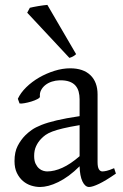

<svg xmlns="http://www.w3.org/2000/svg" viewBox="-20 -747 499 782"><path d="M171.9 -48.8Q201.2 -48.8 234.1 -63.7Q267.1 -78.6 304.2 -110.8V-237.3Q263.2 -230.5 236.6 -224.1Q210 -217.8 192.9 -211.2Q175.8 -204.6 165.5 -197.3Q155.3 -189.9 147.5 -181.6Q134.8 -168.5 127 -151.6Q119.1 -134.8 119.1 -111.8Q119.1 -92.3 125 -80.1Q130.9 -67.9 139.2 -60.8Q147.5 -53.7 156.5 -51.3Q165.5 -48.8 171.9 -48.8ZM452.1 -40Q410.6 -11.2 383.5 1.7Q356.4 14.6 342.8 14.6Q326.7 14.6 315.9 -7.8Q305.2 -30.3 304.2 -69.8Q282.2 -47.9 260.3 -31.7Q238.3 -15.6 217.3 -5.4Q196.3 4.9 177.5 9.8Q158.7 14.6 143.1 14.6Q125.5 14.6 106.9 8.8Q88.4 2.9 73.5 -9.8Q58.6 -22.5 48.8 -42.5Q39.1 -62.5 39.1 -90.8Q39.1 -127.9 52 -152.8Q64.9 -177.7 83 -195.8Q94.7 -207.5 109.6 -218Q124.5 -228.5 149.2 -238.3Q173.8 -248 210.9 -256.8Q248 -265.6 304.2 -273.9V-342.8Q304.2 -359.4 300.3 -373.8Q296.4 -388.2 287.1 -398.7Q277.8 -409.2 262 -414.8Q246.1 -420.4 222.2 -419.9Q206.5 -419.4 191.4 -414.6Q176.3 -409.7 165 -400.9Q153.8 -392.1 147.5 -380.1Q141.1 -368.2 142.6 -353.5Q143.1 -349.1 132.6 -343.5Q122.1 -337.9 107.7 -333.5Q93.3 -329.1 79.3 -326.7Q65.4 -324.2 59.6 -325.7L52.7 -344.7Q64 -369.1 86.9 -391.6Q109.9 -414.1 139.4 -431.2Q168.9 -448.2 201.9 -458.5Q234.9 -468.8 265.6 -468.8Q319.3 -468.8 348.4 -440.7Q377.4 -412.6 377.4 -362.3V-86.9Q377.4 -66.4 382.8 -57.6Q388.2 -48.8 397 -48.8Q403.8 -48.8 414.6 -51.3Q425.3 -53.7 444.8 -62ZM290 -526.4Q283.7 -520.5 277.3 -517.1Q271 -513.7 262.7 -511.2L90.8 -695.3L101.6 -715.3Q106.4 -716.8 116 -718.5Q125.5 -720.2 136 -722.2Q146.5 -724.1 156.7 -725.3Q167 -726.6 172.9 -727.1Z"/></svg>

Font: Gentium Plus Phon
Style: Regular
Weight: 400
Designer: J. Victor Gaultney, Annie Olsen, Iska Routamaa, Becca Hirsbrunner
Foundry: SIL International
Version: Version 5.000